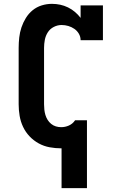

<svg xmlns="http://www.w3.org/2000/svg" viewBox="-20 -763 640 998"><path d="M300 215V8H298Q268 8 238 2.5Q208 -3 181.5 -17.5Q155 -32 134 -54Q113 -76 100 -103.5Q87 -131 82 -161Q77 -191 77 -221V-514Q77 -541 80 -568Q83 -595 91.5 -620.5Q100 -646 114.5 -669.5Q129 -693 150 -710Q171 -727 197 -735Q223 -743 250 -743Q272 -743 293 -738.5Q314 -734 333.5 -724.5Q353 -715 369.5 -701Q386 -687 399 -670V-735H515V-554H399Q399 -572 390 -587.5Q381 -603 366.5 -613Q352 -623 335 -628Q318 -633 300 -633Q279 -633 259.5 -623Q240 -613 228.5 -595Q217 -577 213 -556Q209 -535 209 -514V-221Q209 -207 210.5 -193Q212 -179 216 -165.5Q220 -152 227.5 -140Q235 -128 246 -119Q257 -110 270.5 -106Q284 -102 298 -102Q319 -102 338 -110.5Q357 -119 369 -136L370 -138H432V215Z"/></svg>

Font: Iosevka Etoile Extrabold
Style: Regular
Weight: 800
Designer: Belleve Invis
Foundry: Belleve Invis
Version: Version 22.1.2; ttfautohint (v1.8.4)